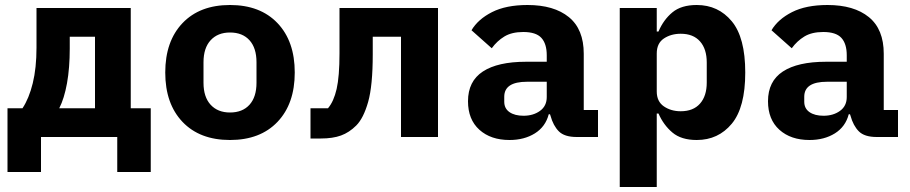

<svg xmlns="http://www.w3.org/2000/svg" viewBox="-20 -548 3640 768"><path d="M10 -115H70Q96 -154 111 -215Q126 -276 126 -358V-516H503V-115H583V140H449V0H144V140H10ZM360 -115V-401H259V-354Q259 -276 248 -215Q237 -154 217 -115Z M900 12Q779 12 710 -60.5Q641 -133 641 -258Q641 -383 710 -455.5Q779 -528 900 -528Q1021 -528 1090 -455.5Q1159 -383 1159 -258Q1159 -133 1090 -60.5Q1021 12 900 12ZM900 -98Q950 -98 978 -129Q1006 -160 1006 -217V-299Q1006 -356 978 -387Q950 -418 900 -418Q851 -418 822.5 -387Q794 -356 794 -299V-217Q794 -160 822.5 -129Q851 -98 900 -98Z M1222 -115H1292Q1315 -142 1326.5 -192Q1338 -242 1338 -335V-516H1732V0H1584V-401H1471V-331Q1471 -205 1452.5 -140Q1434 -75 1405 -46Q1377 -18 1344 -6Q1311 6 1263 6H1222Z M2287 0Q2238 0 2215.5 -22.5Q2193 -45 2182 -85L2180 -91H2175Q2162 -41 2119.5 -14.5Q2077 12 2018 12Q1943 12 1897.5 -29Q1852 -70 1852 -143Q1852 -223 1911.5 -262Q1971 -301 2084 -301H2167V-327Q2167 -373 2145.5 -396.5Q2124 -420 2073 -420Q2027 -420 1997.5 -402Q1968 -384 1947 -355L1866 -427Q1892 -471 1948 -499.5Q2004 -528 2090 -528Q2196 -528 2255.5 -479.5Q2315 -431 2315 -333V-108H2372V0ZM2074 -85Q2113 -85 2140 -104.5Q2167 -124 2167 -160V-221H2088Q1997 -221 1997 -161V-141Q1997 -114 2018 -99.5Q2039 -85 2074 -85Z M2459 -516H2607V-422H2614Q2634 -469 2669.5 -498.5Q2705 -528 2767 -528Q2853 -528 2907 -463Q2961 -398 2961 -258Q2961 -118 2907 -53Q2853 12 2767 12Q2705 12 2669.5 -18Q2634 -48 2614 -94H2607V200H2459ZM2703 -103Q2753 -103 2780 -133.5Q2807 -164 2807 -218V-298Q2807 -352 2780 -382.5Q2753 -413 2703 -413Q2664 -413 2635.5 -394Q2607 -375 2607 -334V-182Q2607 -142 2635.5 -122.5Q2664 -103 2703 -103Z M3487 0Q3438 0 3415.5 -22.5Q3393 -45 3382 -85L3380 -91H3375Q3362 -41 3319.5 -14.5Q3277 12 3218 12Q3143 12 3097.5 -29Q3052 -70 3052 -143Q3052 -223 3111.5 -262Q3171 -301 3284 -301H3367V-327Q3367 -373 3345.5 -396.5Q3324 -420 3273 -420Q3227 -420 3197.5 -402Q3168 -384 3147 -355L3066 -427Q3092 -471 3148 -499.5Q3204 -528 3290 -528Q3396 -528 3455.5 -479.5Q3515 -431 3515 -333V-108H3572V0ZM3274 -85Q3313 -85 3340 -104.5Q3367 -124 3367 -160V-221H3288Q3197 -221 3197 -161V-141Q3197 -114 3218 -99.5Q3239 -85 3274 -85Z"/></svg>

Font: Lilex Nerd Font
Style: Bold
Weight: 700
Designer: Mike Abbink, Paul van der Laan, Pieter van Rosmalen, Mikhael Khrustik
Foundry: Mikhael Khrustik
Version: Version 2.400; ttfautohint (v1.8.4.7-5d5b);Nerd Fonts 3.3.0